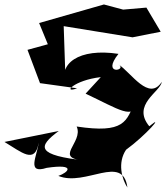

<svg xmlns="http://www.w3.org/2000/svg" viewBox="-36 -765 744 859"><path d="M347 -346C490 -279 574 -219 568 -315C532 -220 519 -167 307 -199C340 -126 193 -54 352 -46C124 -70 132 -109 227 -179L-16 -130C61 -84 121 -28 137 -127C131 -69 80 16 173 -14C307 -34 270 7 225 22C346 72 514 -79 534 74C509 36 489 -37 528 -95C616 -159 704 -260 632 -200C552 -297 682 -354 688 -399C630 -310 552 -439 494 -477C537 -450 415 -425 494 -524C317 -551 221 -481 258 -380L249 -648L557 -598L683 -623L619 -731L515 -722L429 -745L139 -662L178 -567L87 -542L143 -393L309 -370C242 -345 293 -406 415 -420Z"/></svg>

Font: Asimov Silicon
Style: Regular
Weight: 400
Designer: Google
Version: Version 2.000980; 2014